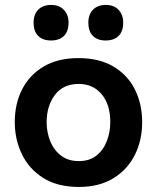

<svg xmlns="http://www.w3.org/2000/svg" viewBox="-20 -747 638 780"><path d="M301 12.5Q213 12.5 155 -24.5Q97 -61.5 68.5 -121.5Q40 -181.5 40 -251Q40 -325.5 70 -384.2Q100 -443 157.8 -477Q215.5 -511 298.5 -511Q383.5 -511 441.2 -476.5Q499 -442 528.2 -383.2Q557.5 -324.5 557.5 -251Q557.5 -176 527.2 -116.5Q497 -57 439.5 -22.2Q382 12.5 301 12.5ZM300.5 -92.5Q343.5 -92.5 371.8 -115Q400 -137.5 414 -173.8Q428 -210 428 -251Q428 -322.5 393 -364.2Q358 -406 300 -406Q236.5 -406 203 -361.2Q169.5 -316.5 169.5 -251Q169.5 -210 184 -173.8Q198.5 -137.5 227.8 -115Q257 -92.5 300.5 -92.5ZM409 -582.5Q376.5 -582.5 357.8 -600.8Q339 -619 339 -655.5Q339 -688.5 358 -707.8Q377 -727 410 -727Q443 -727 461.8 -707Q480.5 -687 480.5 -655.5Q480.5 -619 461.5 -600.8Q442.5 -582.5 409 -582.5ZM187 -582.5Q154.5 -582.5 135.5 -600.8Q116.5 -619 116.5 -655.5Q116.5 -688.5 135.5 -707.8Q154.5 -727 188 -727Q220.5 -727 239.5 -707Q258.5 -687 258.5 -655.5Q258.5 -619 239.5 -600.8Q220.5 -582.5 187 -582.5Z"/></svg>

Font: Commissioner SemiBold
Style: Regular
Weight: 600
Designer: Kostas Bartsokas
Foundry: Kostas Bartsokas
Version: Version 1.000; ttfautohint (v1.8.3)